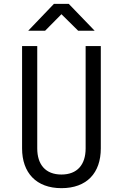

<svg xmlns="http://www.w3.org/2000/svg" viewBox="-20 -970 640 1000"><path d="M215 -810 300 -896 387 -810H473L338 -950H261L127 -810ZM300 10C432 10 505 -69 505 -197V-730H426V-197C426 -113 383 -61 300 -61C217 -61 174 -113 174 -197V-730H95V-197C95 -70 169 10 300 10Z"/></svg>

Font: Tekne LDO Light
Style: Regular
Weight: 300
Monospace: yes
Designer: Alessio Laiso, Mario Rullo, Paolo Rosset
Foundry: Alessio Laiso
Version: Version 1.000;hotconv 1.0.109;makeotfexe 2.5.65596